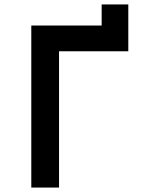

<svg xmlns="http://www.w3.org/2000/svg" viewBox="-20 -845 640 865"><path d="M121 0V-730H438V-825H558V-614H246V0Z"/></svg>

Font: JetBrains Mono NL
Style: Bold
Weight: 700
Monospace: yes
Designer: Philipp Nurullin, Konstantin Bulenkov
Foundry: JetBrains
Version: Version 2.305; ttfautohint (v1.8.4.7-5d5b)